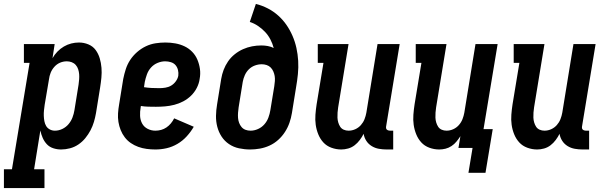

<svg xmlns="http://www.w3.org/2000/svg" viewBox="-72 -755 3092 980"><path d="M-52 205V109H-11L79 -434H50V-530H207L196 -458Q206 -476 221 -491.5Q236 -507 254 -517.5Q272 -528 291.5 -533Q311 -538 331 -538Q356 -538 379 -528.5Q402 -519 416 -500Q430 -481 437 -457.5Q444 -434 446 -409Q448 -384 445.5 -358.5Q443 -333 439 -308L418 -178Q414 -155 407.5 -133Q401 -111 390 -90Q379 -69 363.5 -50Q348 -31 328 -17.5Q308 -4 285 2Q262 8 240 8Q219 8 199.5 1.5Q180 -5 167 -19Q154 -33 146 -51Q138 -69 134 -89L102 109H155V205ZM208 -88Q228 -88 246.5 -97Q265 -106 278 -121.5Q291 -137 298 -155.5Q305 -174 308 -193L329 -323Q331 -337 332 -350.5Q333 -364 332 -376.5Q331 -389 327 -401.5Q323 -414 314.5 -423.5Q306 -433 294 -437.5Q282 -442 269 -442Q251 -442 234.5 -435Q218 -428 205.5 -414Q193 -400 186.5 -383.5Q180 -367 178 -350L156 -220Q154 -206 152.5 -192Q151 -178 151.5 -164Q152 -150 154.5 -136.5Q157 -123 163.5 -112Q170 -101 182 -94.5Q194 -88 208 -88Z M721 8Q699 8 676.5 5Q654 2 633.5 -5.5Q613 -13 595.5 -25Q578 -37 565 -54Q552 -71 544 -91Q536 -111 532.5 -132.5Q529 -154 530.5 -177Q532 -200 536 -222L557 -352Q562 -377 570 -402Q578 -427 592.5 -449Q607 -471 627.5 -489Q648 -507 672 -518.5Q696 -530 721.5 -534Q747 -538 772 -538Q798 -538 823 -533.5Q848 -529 870 -518.5Q892 -508 909 -490.5Q926 -473 935.5 -450.5Q945 -428 948.5 -403Q952 -378 947 -352Q944 -329 932.5 -306.5Q921 -284 903 -266.5Q885 -249 863 -237.5Q841 -226 817.5 -220Q794 -214 770.5 -212Q747 -210 724 -210Q704 -210 685 -210.5Q666 -211 647 -214L646 -207Q642 -185 643 -163.5Q644 -142 653.5 -124.5Q663 -107 681.5 -97.5Q700 -88 721 -88Q736 -88 750.5 -92Q765 -96 777.5 -104.5Q790 -113 800 -125Q810 -137 817 -151L917 -108Q902 -82 881 -59Q860 -36 833.5 -20.5Q807 -5 778.5 1.5Q750 8 721 8ZM741 -305Q756 -305 772 -307.5Q788 -310 801.5 -318Q815 -326 825 -339.5Q835 -353 838 -368Q840 -383 836.5 -397.5Q833 -412 824 -422.5Q815 -433 800.5 -437.5Q786 -442 771 -442Q752 -442 732.5 -434Q713 -426 699 -410.5Q685 -395 678 -375.5Q671 -356 667 -337L663 -310Q682 -307 701.5 -306Q721 -305 741 -305Z M1205 8Q1176 8 1148 2Q1120 -4 1097 -19.5Q1074 -35 1059 -58Q1044 -81 1037 -108Q1030 -135 1030.5 -164Q1031 -193 1036 -222L1057 -352Q1061 -376 1069.5 -398.5Q1078 -421 1092 -441.5Q1106 -462 1126 -478Q1146 -494 1168.5 -504Q1191 -514 1214.5 -518.5Q1238 -523 1262 -523Q1279 -523 1295 -520Q1311 -517 1325 -510Q1319 -533 1308 -554Q1297 -575 1281 -592Q1265 -609 1245 -622.5Q1225 -636 1203 -643L1234 -735Q1266 -727 1295 -712Q1324 -697 1348 -675.5Q1372 -654 1390 -628Q1408 -602 1421 -572Q1434 -542 1441 -510Q1448 -478 1450 -444.5Q1452 -411 1448.5 -376.5Q1445 -342 1439 -308L1418 -178Q1414 -153 1405.5 -128.5Q1397 -104 1382.5 -81.5Q1368 -59 1348 -41Q1328 -23 1304 -12Q1280 -1 1254.5 3.5Q1229 8 1205 8ZM1207 -88Q1226 -88 1245 -96.5Q1264 -105 1277.5 -120.5Q1291 -136 1298 -155Q1305 -174 1308 -193L1328 -315Q1330 -328 1331 -341.5Q1332 -355 1330 -367Q1328 -379 1323 -390.5Q1318 -402 1309.5 -410.5Q1301 -419 1289 -423Q1277 -427 1264 -427Q1246 -427 1228.5 -420.5Q1211 -414 1198 -401Q1185 -388 1177.5 -371Q1170 -354 1167 -337L1146 -207Q1144 -193 1143 -179.5Q1142 -166 1143 -153Q1144 -140 1148.5 -128Q1153 -116 1161 -106.5Q1169 -97 1181 -92.5Q1193 -88 1207 -88Z M1670 8Q1644 8 1619.5 -1Q1595 -10 1578.5 -28Q1562 -46 1552.5 -69.5Q1543 -93 1539.5 -118Q1536 -143 1538 -169.5Q1540 -196 1544 -222L1579 -434H1550V-530H1707L1654 -207Q1652 -194 1651 -180.5Q1650 -167 1650.5 -154.5Q1651 -142 1654.5 -130Q1658 -118 1664.5 -108Q1671 -98 1682.5 -93Q1694 -88 1707 -88Q1725 -88 1741.5 -95.5Q1758 -103 1770 -116.5Q1782 -130 1788.5 -146.5Q1795 -163 1798 -180L1855 -530H1968L1899 -111Q1898 -107 1898.5 -102Q1899 -97 1902 -94Q1905 -91 1909.5 -89.5Q1914 -88 1918 -88H1935V8H1902Q1882 8 1862 4.5Q1842 1 1825 -9.5Q1808 -20 1797.5 -36.5Q1787 -53 1784 -72Q1776 -56 1764.5 -40.5Q1753 -25 1738 -13.5Q1723 -2 1705 3Q1687 8 1670 8Z M2319 127 2340 0H2268L2278 -60Q2269 -46 2258 -32.5Q2247 -19 2232.5 -9.5Q2218 0 2202 4Q2186 8 2170 8Q2144 8 2119.5 -1Q2095 -10 2078.5 -28Q2062 -46 2052.5 -69.5Q2043 -93 2039.5 -118Q2036 -143 2038 -169.5Q2040 -196 2044 -222L2079 -434H2050V-530H2207L2154 -207Q2152 -194 2151 -180.5Q2150 -167 2150.5 -154.5Q2151 -142 2154.5 -130Q2158 -118 2164.5 -108Q2171 -98 2182.5 -93Q2194 -88 2207 -88Q2225 -88 2241.5 -95.5Q2258 -103 2270 -116.5Q2282 -130 2288.5 -146.5Q2295 -163 2298 -180L2355 -530H2468L2396 -96H2443L2406 127Z M2670 8Q2644 8 2619.5 -1Q2595 -10 2578.5 -28Q2562 -46 2552.5 -69.5Q2543 -93 2539.5 -118Q2536 -143 2538 -169.5Q2540 -196 2544 -222L2579 -434H2550V-530H2707L2654 -207Q2652 -194 2651 -180.5Q2650 -167 2650.5 -154.5Q2651 -142 2654.5 -130Q2658 -118 2664.5 -108Q2671 -98 2682.5 -93Q2694 -88 2707 -88Q2725 -88 2741.5 -95.5Q2758 -103 2770 -116.5Q2782 -130 2788.5 -146.5Q2795 -163 2798 -180L2855 -530H2968L2899 -111Q2898 -107 2898.5 -102Q2899 -97 2902 -94Q2905 -91 2909.5 -89.5Q2914 -88 2918 -88H2935V8H2902Q2882 8 2862 4.5Q2842 1 2825 -9.5Q2808 -20 2797.5 -36.5Q2787 -53 2784 -72Q2776 -56 2764.5 -40.5Q2753 -25 2738 -13.5Q2723 -2 2705 3Q2687 8 2670 8Z"/></svg>

Font: Iosevka Slab
Style: Bold Italic
Weight: 700
Italic angle: -9°
Monospace: yes
Designer: Belleve Invis
Foundry: Belleve Invis
Version: Version 11.1.0; ttfautohint (v1.8.3)